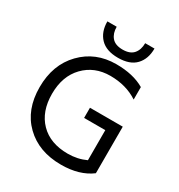

<svg xmlns="http://www.w3.org/2000/svg" viewBox="-205 -1018 1080 1161"><g transform="rotate(30 335.0 -437.5)"><path d="M533 -883Q533 -810 492 -767Q451 -724 369 -724Q287 -724 245.5 -767Q204 -810 204 -883H269Q269 -837 293 -809Q317 -781 368.5 -781Q420 -781 444 -809Q468 -837 468 -883ZM394 8Q238 8 143 -84.5Q48 -177 48 -334Q48 -491 142.5 -588.5Q237 -686 381 -686Q500 -686 578 -640V-553Q496 -607 385.5 -607Q275 -607 204 -533.5Q133 -460 133 -336.5Q133 -213 203 -141.5Q273 -70 396 -70Q464 -70 522 -97V-307H374V-378H603V-56H602L603 -53Q522 8 394 8Z"/></g></svg>

Font: Hind Vadodara
Style: Regular
Weight: 400
Designer: Hitesh Malaviya
Foundry: Indian Type Foundry
Version: Version 0.702;PS 1.0;hotconv 1.0.81;makeotf.lib2.5.63406